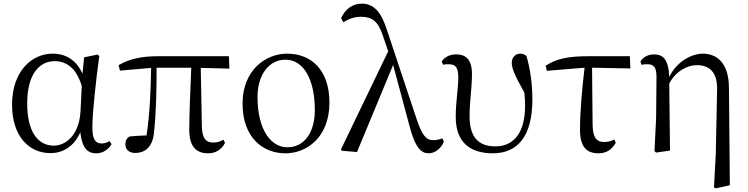

<svg xmlns="http://www.w3.org/2000/svg" viewBox="-20 -825 4097 1052"><path d="M257 14C319 14 384 -18 420 -100C430 -16 457 15 508 15C545 15 575 -7 591 -35L580 -52C566 -44 555 -39 537 -39C504 -39 486 -60 486 -127C486 -204 505 -380 524 -518L514 -526L441 -511L432 -421C398 -497 340 -531 268 -531C156 -531 46 -437 46 -251C46 -82 136 14 257 14ZM428 -353 421 -213C413 -82 338 -27 275 -27C185 -27 129 -107 129 -258C129 -425 200 -490 280 -490C341 -490 399 -454 428 -353Z M1120 15C1163 15 1194 -6 1213 -42L1204 -60C1188 -50 1173 -44 1148 -44C1110 -44 1088 -64 1086 -132L1080 -453L1237 -449L1234 -517H848C753 -517 689 -502 630 -468L637 -438L808 -453C806 -337 802 -211 783 -83C747 -82 717 -80 689 -77C674 -67 667 -54 667 -34C667 -6 687 13 720 13C779 13 818 -24 824 -102C836 -212 838 -337 838 -454H1028C1023 -328 1017 -205 1017 -114C1017 -21 1056 15 1120 15Z M1544 15C1663 15 1785 -75 1785 -263C1785 -439 1688 -531 1553 -531C1433 -531 1309 -438 1309 -258C1309 -70 1421 15 1544 15ZM1554 -18C1470 -18 1391 -105 1391 -295C1391 -415 1454 -498 1544 -498C1643 -498 1705 -391 1705 -221C1705 -106 1652 -18 1554 -18Z M2329 15C2363 15 2398 -12 2412 -49L2404 -67C2387 -60 2367 -57 2354 -57C2316 -57 2293 -81 2262 -175L2099 -664C2067 -764 2025 -805 1962 -805C1911 -805 1872 -775 1849 -726L1861 -703C1888 -720 1919 -733 1958 -733C2016 -733 2051 -711 2077 -632L2107 -544L1848 -6L1853 1L1936 8L2134 -469L2222 -141C2255 -11 2290 15 2329 15Z M2680 15C2813 15 2897 -74 2897 -280C2897 -369 2884 -451 2865 -517C2857 -526 2845 -531 2830 -531C2804 -531 2784 -510 2784 -481C2784 -450 2801 -411 2853 -318C2856 -292 2857 -269 2857 -246C2857 -92 2791 -23 2694 -23C2596 -23 2553 -80 2553 -188C2553 -275 2566 -342 2566 -420C2566 -487 2542 -527 2480 -527C2444 -527 2417 -513 2400 -488L2408 -470C2416 -473 2426 -473 2437 -473C2478 -473 2491 -455 2491 -398C2491 -341 2477 -267 2477 -184C2477 -45 2556 15 2680 15Z M3259 15C3304 15 3333 -6 3354 -43L3346 -61C3330 -52 3313 -47 3290 -47C3253 -47 3229 -65 3227 -137L3224 -454L3434 -450L3431 -517H3205C3094 -517 3030 -504 2970 -465L2976 -437L3183 -454C3170 -344 3158 -221 3158 -112C3158 -20 3195 15 3259 15Z M3892 201 3901 207 3979 190 3974 -345C3973 -485 3904 -531 3830 -531C3773 -531 3688 -490 3647 -403C3643 -500 3613 -527 3563 -527C3528 -527 3502 -509 3489 -488L3495 -470C3507 -473 3516 -473 3527 -473C3563 -473 3577 -456 3577 -403L3575 -178L3566 3L3575 11L3651 0L3647 -368C3684 -436 3746 -468 3798 -468C3866 -468 3912 -431 3909 -331L3902 16Z"/></svg>

Font: Noto Serif CJK TC
Style: Regular
Weight: 400
Designer: Ryoko NISHIZUKA 西塚涼子 (kana & ideographs); Frank Grießhammer (Latin, Greek & Cyrillic); Wenlong ZHANG 张文龙 (bopomofo); San
Foundry: Adobe
Version: Version 2.001;hotconv 1.1.0;makeotfexe 2.6.0